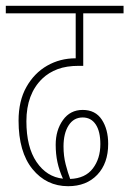

<svg xmlns="http://www.w3.org/2000/svg" viewBox="-20 -642 446 662"><path d="M215 0Q140 0 92 -59Q44 -118 44 -226Q44 -294 71 -342Q98 -390 142.5 -415.5Q187 -441 241 -441V-596H0V-622H406V-596H267V-415H252Q209 -415 178.5 -403.5Q148 -392 126 -371Q71 -318 71 -224Q71 -135 106 -83.5Q141 -32 197 -26Q184 -55 178 -83Q172 -111 172 -143Q172 -193 197 -228Q222 -263 265 -263Q309 -263 331 -229.5Q353 -196 353 -146Q353 -79 315.5 -39.5Q278 0 215 0ZM199 -137Q199 -104 206.5 -75Q214 -46 222 -25Q274 -27 300 -61Q326 -95 326 -145Q326 -189 310 -213Q294 -237 265 -237Q234 -237 216.5 -209.5Q199 -182 199 -137Z"/></svg>

Font: Noto Sans ExtraCondensed Thin
Style: Regular
Weight: 100
Width: 2
Designer: Monotype Design Team
Foundry: Monotype Imaging Inc.
Version: Version 2.013; ttfautohint (v1.8.4.7-5d5b)